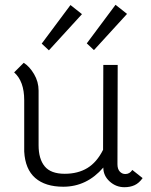

<svg xmlns="http://www.w3.org/2000/svg" viewBox="-20 -771 628 801"><path d="M575 -28Q560 -7 541.5 1.5Q523 10 499 10Q464 10 437.5 -14Q411 -38 411 -72Q342 8 244 8Q169 8 127 -28.5Q85 -65 81 -139V-353Q81 -432 39 -469L79 -509Q103 -494 122 -462Q141 -430 141 -393V-165Q141 -108 166.5 -77Q192 -46 250 -46Q305 -46 344.5 -70Q384 -94 410 -146L411 -500H471L470 -86Q470 -66 479.5 -55.5Q489 -45 503 -45Q521 -45 532 -62ZM154 -589 274 -750 322 -712 184 -561ZM342 -590 462 -751 510 -713 372 -562Z"/></svg>

Font: Bellota
Style: Regular
Weight: 400
Designer: Kemie Guaida
Foundry: Kemie Guaida
Version: Version 4.001